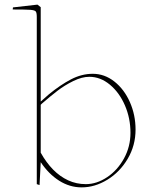

<svg xmlns="http://www.w3.org/2000/svg" viewBox="-20 -800 666 830"><path d="M156 -99 151 0 139 -4V-727Q139 -745 134.5 -750.5Q130 -756 111.5 -757.5Q93 -759 35 -759L36 -768L142 -780L156 -769V-361Q174 -377 191 -392Q241 -433 287 -457Q333 -481 381 -481Q432 -481 474.5 -447.5Q517 -414 541.5 -358.5Q566 -303 566 -240Q566 -171 532 -113.5Q498 -56 444 -23Q390 10 333 10Q281 10 235.5 -19Q190 -48 156 -99ZM544 -226Q544 -289 520 -344.5Q496 -400 455 -434Q414 -468 366 -468Q334 -468 296.5 -449.5Q259 -431 229 -408Q199 -385 161 -352L156 -347V-140Q180 -97 209.5 -67Q239 -37 274.5 -20.5Q310 -4 351 -4Q398 -4 443 -34Q488 -64 516 -115Q544 -166 544 -226Z"/></svg>

Font: TMT Limkin
Style: Regular
Weight: 400
Designer: Gabriel Drozdov
Version: Version 1.000;Glyphs 3.1.2 (3151)